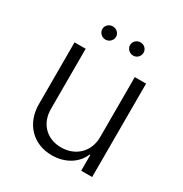

<svg xmlns="http://www.w3.org/2000/svg" viewBox="-168 -839 924 972"><g transform="rotate(30 294.0 -353.0)"><path d="M437 -195C437 -109 375 -51 291 -51C207 -51 150 -109 150 -194V-546H85V-185C85 -71 161 7 270 7C348 7 410 -32 435 -92H439V0H503V-546H437ZM173 -675C173 -654 191 -636 213 -636C235 -636 253 -654 253 -675C253 -696 235 -713 213 -713C191 -713 173 -696 173 -675ZM335 -675C335 -654 353 -636 375 -636C397 -636 414 -654 414 -675C414 -696 397 -713 375 -713C353 -713 335 -696 335 -675Z"/></g></svg>

Font: Wafeq Light
Style: Regular
Weight: 300
Designer: Rasmus Andersson & Azza Alameddine
Foundry: Google & TypeTogether
Version: Version 3.000;January 28, 2025;FontCreator 15.0.0.3014 64-bi